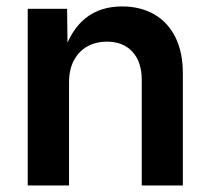

<svg xmlns="http://www.w3.org/2000/svg" viewBox="-20 -568 645 588"><path d="M191.4 -314.9V0H64.9V-541H185.5L187 -406.7H174.8Q197.8 -477.1 242.4 -512.7Q287.1 -548.3 354 -548.3Q409.7 -548.3 451.7 -524.4Q493.7 -500.5 516.8 -454.6Q540 -408.7 540 -342.8V0H414.1V-323.2Q414.1 -378.4 385.7 -409.4Q357.4 -440.4 307.6 -440.4Q273.9 -440.4 247.8 -426Q221.7 -411.6 206.5 -383.5Q191.4 -355.5 191.4 -314.9Z"/></svg>

Font: Inter 17pt SemiBold
Style: Regular
Weight: 600
Version: Version 4.001;git-66647c0bb